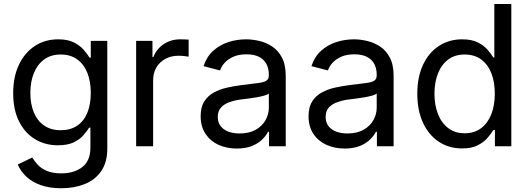

<svg xmlns="http://www.w3.org/2000/svg" viewBox="-20 -748 2709 982"><path d="M293.5 214.8Q233.9 214.8 189 199Q144 183.1 114.7 155.5Q85.4 127.9 70.8 93.3L145 57.6Q155.8 76.2 173.3 95Q190.9 113.8 220 126.2Q249 138.7 293.5 138.7Q359.4 138.7 400.9 106.4Q442.4 74.2 442.4 7.3V-95.2H436Q424.3 -76.7 405.8 -55.4Q387.2 -34.2 356 -19.5Q324.7 -4.9 276.4 -4.9Q210.4 -4.9 158.7 -36.4Q106.9 -67.9 77.1 -127.7Q47.4 -187.5 47.4 -271.5Q47.4 -355 76.7 -416.7Q106 -478.5 158 -512.7Q210 -546.9 277.8 -546.9Q326.2 -546.9 357.4 -531.2Q388.7 -515.6 407.7 -493.7Q426.8 -471.7 438 -453.1H444.3V-539.1H528.8V11.2Q528.8 82.5 497.3 127.7Q465.8 172.9 412.4 193.8Q358.9 214.8 293.5 214.8ZM290.5 -82Q339.8 -82 374.3 -105Q408.7 -127.9 426.5 -170.9Q444.3 -213.9 444.3 -272.9Q444.3 -331.1 426.8 -375.2Q409.2 -419.4 374.8 -444.3Q340.3 -469.2 290.5 -469.2Q240.2 -469.2 205.6 -443.6Q170.9 -418 153.1 -373.8Q135.3 -329.6 135.3 -272.9Q135.3 -215.3 153.3 -172.4Q171.4 -129.4 206.1 -105.7Q240.7 -82 290.5 -82Z M676.3 0V-539.1H759.8V-456.1H764.6Q779.8 -497.1 816.9 -522Q854 -546.9 902.3 -546.9Q912.6 -546.9 925.3 -546.4Q938 -545.9 944.8 -545.4V-458Q940.9 -459 925.5 -460.9Q910.2 -462.9 892.6 -462.9Q856 -462.9 826.4 -447.3Q796.9 -431.6 780 -403.3Q763.2 -375 763.2 -336.4V0Z M1190.9 11.7Q1139.2 11.7 1097.4 -7.3Q1055.7 -26.4 1031 -63.5Q1006.3 -100.6 1006.3 -153.8Q1006.3 -200.2 1024.7 -229Q1043 -257.8 1073.5 -274.7Q1104 -291.5 1141.4 -299.8Q1178.7 -308.1 1216.8 -313Q1266.1 -319.3 1296.1 -322.8Q1326.2 -326.2 1340.6 -334.2Q1355 -342.3 1355 -362.3V-365.7Q1355 -398.4 1342 -421.9Q1329.1 -445.3 1303.7 -457.8Q1278.3 -470.2 1240.7 -470.2Q1202.1 -470.2 1174.6 -458.3Q1147 -446.3 1129.6 -427.5Q1112.3 -408.7 1105.5 -387.7L1021 -409.7Q1037.6 -459 1071.3 -489Q1105 -519 1148.7 -533Q1192.4 -546.9 1238.8 -546.9Q1270 -546.9 1305.2 -538.8Q1340.3 -530.8 1371.3 -510.7Q1402.3 -490.7 1421.9 -453.9Q1441.4 -417 1441.4 -358.9V0H1356V-74.2H1351.1Q1341.8 -55.2 1321.8 -35.2Q1301.8 -15.1 1269.5 -1.7Q1237.3 11.7 1190.9 11.7ZM1205.1 -65.4Q1254.4 -65.4 1287.6 -84.2Q1320.8 -103 1337.9 -133.3Q1355 -163.6 1355 -196.8V-270Q1349.6 -264.2 1332.8 -259.3Q1315.9 -254.4 1293.7 -250.5Q1271.5 -246.6 1249.8 -243.9Q1228 -241.2 1212.9 -239.3Q1181.6 -235.4 1154.3 -225.8Q1127 -216.3 1110.4 -198.2Q1093.8 -180.2 1093.8 -149.4Q1093.8 -122.1 1108.2 -103.3Q1122.6 -84.5 1147.5 -75Q1172.4 -65.4 1205.1 -65.4Z M1742.7 11.7Q1690.9 11.7 1649.2 -7.3Q1607.4 -26.4 1582.8 -63.5Q1558.1 -100.6 1558.1 -153.8Q1558.1 -200.2 1576.4 -229Q1594.7 -257.8 1625.2 -274.7Q1655.8 -291.5 1693.1 -299.8Q1730.5 -308.1 1768.6 -313Q1817.9 -319.3 1847.9 -322.8Q1877.9 -326.2 1892.3 -334.2Q1906.7 -342.3 1906.7 -362.3V-365.7Q1906.7 -398.4 1893.8 -421.9Q1880.9 -445.3 1855.5 -457.8Q1830.1 -470.2 1792.5 -470.2Q1753.9 -470.2 1726.3 -458.3Q1698.7 -446.3 1681.4 -427.5Q1664.1 -408.7 1657.2 -387.7L1572.8 -409.7Q1589.4 -459 1623 -489Q1656.7 -519 1700.4 -533Q1744.1 -546.9 1790.5 -546.9Q1821.8 -546.9 1856.9 -538.8Q1892.1 -530.8 1923.1 -510.7Q1954.1 -490.7 1973.6 -453.9Q1993.2 -417 1993.2 -358.9V0H1907.7V-74.2H1902.8Q1893.6 -55.2 1873.5 -35.2Q1853.5 -15.1 1821.3 -1.7Q1789.1 11.7 1742.7 11.7ZM1756.8 -65.4Q1806.2 -65.4 1839.4 -84.2Q1872.6 -103 1889.6 -133.3Q1906.7 -163.6 1906.7 -196.8V-270Q1901.4 -264.2 1884.5 -259.3Q1867.7 -254.4 1845.5 -250.5Q1823.2 -246.6 1801.5 -243.9Q1779.8 -241.2 1764.6 -239.3Q1733.4 -235.4 1706.1 -225.8Q1678.7 -216.3 1662.1 -198.2Q1645.5 -180.2 1645.5 -149.4Q1645.5 -122.1 1659.9 -103.3Q1674.3 -84.5 1699.2 -75Q1724.1 -65.4 1756.8 -65.4Z M2343.8 11.2Q2275.9 11.2 2224.1 -23.2Q2172.4 -57.6 2143.3 -120.4Q2114.3 -183.1 2114.3 -268.6Q2114.3 -353.5 2143.3 -416Q2172.4 -478.5 2224.4 -512.7Q2276.4 -546.9 2343.8 -546.9Q2392.6 -546.9 2423.8 -531Q2455.1 -515.1 2473.6 -493.7Q2492.2 -472.2 2502.9 -454.1H2508.3V-727.5H2595.2V0H2511.2V-83H2503.4Q2492.2 -64.5 2473.1 -42.5Q2454.1 -20.5 2422.9 -4.6Q2391.6 11.2 2343.8 11.2ZM2356.4 -66.4Q2405.8 -66.4 2440.2 -92Q2474.6 -117.7 2492.7 -163.3Q2510.7 -209 2510.7 -269Q2510.7 -329.1 2492.9 -374Q2475.1 -418.9 2440.7 -444.1Q2406.2 -469.2 2356.4 -469.2Q2306.6 -469.2 2272.2 -443.4Q2237.8 -417.5 2220 -372.3Q2202.1 -327.1 2202.1 -269Q2202.1 -210.9 2220 -165Q2237.8 -119.1 2272.5 -92.8Q2307.1 -66.4 2356.4 -66.4Z"/></svg>

Font: Inter 18pt
Style: Regular
Weight: 400
Designer: Rasmus Andersson
Foundry: rsms
Version: Version 4.001;git-66647c0bb